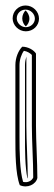

<svg xmlns="http://www.w3.org/2000/svg" viewBox="-20 -630 196 699"><path d="M26 -563C26 -538 48 -516 74 -516C101 -516 122 -537 122 -562C122 -588 100 -610 73 -610C47 -610 26 -589 26 -563ZM36 -130C36 -75 36 2 52 44C80 57 111 41 116 18C116 -41 111 -116 111 -172V-435C103 -448 82 -460 61 -460C47 -446 36 -420 36 -393ZM41 -563C41 -581 55 -595 73 -595C92 -595 107 -579 107 -562C107 -546 93 -531 74 -531C56 -531 41 -547 41 -563ZM51 -130V-393C51 -413 58 -433 67 -445C80 -443 90 -436 96 -430V-172C96 -116 101 -42 101 16C97 27 81 37 64 32C52 -8 51 -78 51 -130ZM61 -563C61 -551 67 -540 74 -534C81 -540 87 -550 87 -562C87 -575 80 -586 73 -592C67 -586 61 -575 61 -563ZM71 -130C71 -84 71 -22 80 20C80 19 81 18 81 17C81 -41 76 -116 76 -172V-424C73 -414 71 -404 71 -393Z"/></svg>

Font: Snowfall
Style: Eco
Weight: 400
Designer: Jasper
Foundry: Cannot Into Space Fonts
Version: Version 0.9